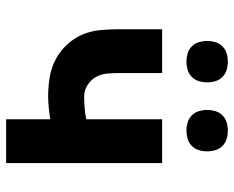

<svg xmlns="http://www.w3.org/2000/svg" viewBox="-90 -690 779 640"><g transform="rotate(90 300.0 -369.5)"><path d="M377 0V-147Q358 -144 338.5 -142Q319 -140 300 -140Q269 -140 238 -145Q207 -150 179.5 -164Q152 -178 130 -201Q108 -224 95.5 -252.5Q83 -281 80 -312Q77 -343 77 -374V-520H223V-374Q223 -354 225 -334.5Q227 -315 236.5 -298.5Q246 -282 263.5 -271Q281 -260 300 -260Q319 -260 338.5 -261.5Q358 -263 377 -267V-520H523V0ZM415 -601Q401 -601 387.5 -605Q374 -609 364 -619Q354 -629 350 -642.5Q346 -656 346 -670Q346 -684 350 -697.5Q354 -711 364 -721Q374 -731 387.5 -735Q401 -739 415 -739Q429 -739 442.5 -735Q456 -731 466 -721Q476 -711 480 -697.5Q484 -684 484 -670Q484 -656 480 -642.5Q476 -629 466 -619Q456 -609 442.5 -605Q429 -601 415 -601ZM185 -601Q171 -601 157.5 -605Q144 -609 134 -619Q124 -629 120 -642.5Q116 -656 116 -670Q116 -684 120 -697.5Q124 -711 134 -721Q144 -731 157.5 -735Q171 -739 185 -739Q199 -739 212.5 -735Q226 -731 236 -721Q246 -711 250 -697.5Q254 -684 254 -670Q254 -656 250 -642.5Q246 -629 236 -619Q226 -609 212.5 -605Q199 -601 185 -601Z"/></g></svg>

Font: Iosevka Aile Heavy
Style: Regular
Weight: 900
Designer: Belleve Invis
Foundry: Belleve Invis
Version: Version 31.1.0; ttfautohint (v1.8.4)